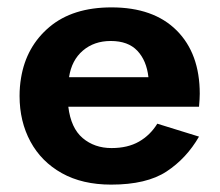

<svg xmlns="http://www.w3.org/2000/svg" viewBox="-20 -490 597 520"><path d="M519 -120Q485 -61 431 -25.5Q377 10 281 10Q203 10 147.5 -21Q92 -52 62.5 -106.5Q33 -161 33 -230Q33 -243 34 -255Q35 -267 37 -279Q51 -364 114 -417Q177 -470 282 -470Q396 -470 458.5 -407.5Q521 -345 521 -236Q521 -230 520.5 -221Q520 -212 519 -201H165Q172 -143 204 -116Q236 -89 282 -89Q326 -89 356.5 -106.5Q387 -124 406 -155ZM280 -379Q235 -379 204.5 -353Q174 -327 167 -281H382Q377 -326 352 -352.5Q327 -379 280 -379Z"/></svg>

Font: Von Semi
Style: Regular
Weight: 600
Version: Version 4.000; ttfautohint (v1.8.4.7-5d5b)